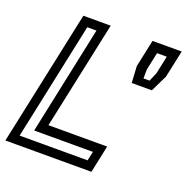

<svg xmlns="http://www.w3.org/2000/svg" viewBox="-138 -817 909 934"><g transform="rotate(20 317.0 -350.0)"><path d="M-12 0 137 -700H278.5L159.5 -141.5H463.5L433.5 0ZM45 -46H397L407 -93.5H103L221.5 -654H174ZM470 -473 465 -559 495 -700H646L616 -559L574 -473ZM516 -513.5H547.5L567 -559.5L586.5 -651.5H536L516.5 -559.5Z"/></g></svg>

Font: Tourney Medium
Style: Italic
Weight: 500
Italic angle: -12°
Version: Version 1.015